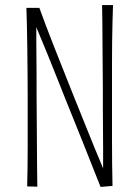

<svg xmlns="http://www.w3.org/2000/svg" viewBox="-20 -735 548 756"><path d="M84 -704H135Q146 -673 160.5 -635Q175 -597 192 -553.5Q209 -510 227.5 -464Q246 -418 264 -372Q288 -313 310.5 -256.5Q333 -200 352.5 -152.5Q372 -105 386 -72Q386 -113 386 -153Q386 -193 385.5 -231.5Q385 -270 385 -307.5Q385 -345 385 -382Q385 -415 384.5 -448Q384 -481 384 -514Q384 -547 383.5 -580Q383 -613 383 -647Q383 -681 382 -715H425Q424 -686 423 -649.5Q422 -613 421.5 -571.5Q421 -530 421 -484.5Q421 -439 421 -391Q421 -340 421 -288.5Q421 -237 421 -186.5Q421 -136 421.5 -90Q422 -44 423 -3L376 1Q360 -38 343.5 -80.5Q327 -123 309.5 -166.5Q292 -210 274.5 -253.5Q257 -297 240 -339Q220 -389 202 -434.5Q184 -480 168.5 -518Q153 -556 141 -584.5Q129 -613 123 -628Q123 -598 123 -566Q123 -534 123.5 -501Q124 -468 124 -433.5Q124 -399 124 -364Q124 -330 124.5 -295Q125 -260 125 -224.5Q125 -189 125.5 -152Q126 -115 126 -77Q126 -39 127 0L87 -1Q88 -36 88.5 -77Q89 -118 89 -164Q89 -210 89 -258Q89 -306 89 -355Q89 -404 88.5 -452.5Q88 -501 87.5 -546Q87 -591 86 -631Q85 -671 84 -704Z"/></svg>

Font: Truculenta Thin
Style: Regular
Weight: 250
Version: Version 1.002